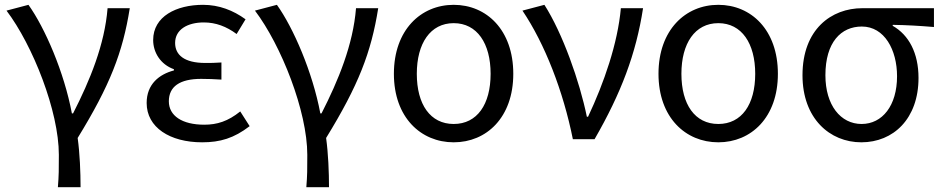

<svg xmlns="http://www.w3.org/2000/svg" viewBox="-20 -577 3906 796"><path d="M220 199H314C314 137 311 60 302 -5C436 -223 489 -360 518 -543H426C414 -392 353 -244 283 -107H278C246 -278 166 -462 98 -557L7 -533C116 -389 224 -116 224 65C224 125 224 150 220 199Z M818 13C893 13 950 -4 1015 -54L976 -115C925 -74 880 -60 827 -60C735 -60 680 -97 680 -157C680 -218 725 -250 814 -250C841 -250 867 -249 898 -247V-318C872 -316 852 -316 831 -316C743 -316 706 -350 706 -399C706 -455 758 -484 825 -484C875 -484 919 -467 961 -436L998 -497C947 -534 888 -557 822 -557C711 -557 615 -509 615 -411C615 -360 645 -310 701 -290V-285C640 -269 588 -228 588 -150C588 -49 684 13 818 13Z M1250 199H1344C1344 137 1341 60 1332 -5C1466 -223 1519 -360 1548 -543H1456C1444 -392 1383 -244 1313 -107H1308C1276 -278 1196 -462 1128 -557L1037 -533C1146 -389 1254 -116 1254 65C1254 125 1254 150 1250 199Z M1861 13C1997 13 2108 -90 2108 -271C2108 -453 1997 -557 1861 -557C1725 -557 1613 -453 1613 -271C1613 -90 1725 13 1861 13ZM1861 -63C1764 -63 1708 -144 1708 -271C1708 -397 1764 -481 1861 -481C1958 -481 2014 -397 2014 -271C2014 -144 1958 -63 1861 -63Z M2355 0H2445C2555 -191 2617 -354 2646 -543H2554C2541 -397 2484 -233 2418 -93H2413C2383 -240 2312 -440 2237 -557L2146 -533C2239 -395 2315 -199 2355 0Z M2958 13C3094 13 3205 -90 3205 -271C3205 -453 3094 -557 2958 -557C2822 -557 2710 -453 2710 -271C2710 -90 2822 13 2958 13ZM2958 -63C2861 -63 2805 -144 2805 -271C2805 -397 2861 -481 2958 -481C3055 -481 3111 -397 3111 -271C3111 -144 3055 -63 2958 -63Z M3551 13C3684 13 3788 -85 3788 -254C3788 -357 3748 -432 3681 -470V-474C3741 -473 3791 -470 3852 -465V-543H3555C3427 -543 3307 -456 3307 -265C3307 -86 3420 13 3551 13ZM3552 -63C3465 -63 3402 -141 3402 -265C3402 -402 3467 -467 3553 -467C3647 -467 3699 -370 3699 -261C3699 -139 3638 -63 3552 -63Z"/></svg>

Font: Noto Sans JP
Style: Regular
Weight: 400
Designer: Ryoko NISHIZUKA  (kana, bopomofo & ideographs); Paul D. Hunt (Latin, Greek & Cyrillic); Sandoll Communications , Soo-you
Foundry: Adobe
Version: Version 2.002;hotconv 1.0.116;makeotfexe 2.5.65601